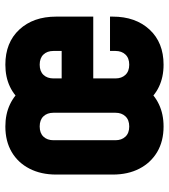

<svg xmlns="http://www.w3.org/2000/svg" viewBox="22 -624 616 699"><g transform="rotate(-90 329.5 -275.0)"><path d="M218 13Q164.5 13 125.2 -10.2Q86 -33.5 64.5 -75Q43 -116.5 43 -172V-378Q43 -433.3 64.5 -475.1Q86 -517 125.2 -540Q164.5 -563 218 -563Q263 -563 298.5 -546.2Q334 -529.5 358 -498H305Q327.5 -529.5 362.7 -546.2Q397.9 -563 443 -563Q523.5 -563 570.8 -512.2Q618 -461.5 618 -378V-243H393V-162Q393 -139.7 406 -125.9Q419 -112 443 -112Q467 -112 480 -125.9Q493 -139.7 493 -162V-182H618V-172Q618 -89.1 570.8 -38Q523.5 13 443 13Q397.9 13 362.7 -3.8Q327.5 -20.5 305 -52H358Q334 -20.5 298.5 -3.8Q263 13 218 13ZM218 -112Q242 -112 255 -125.9Q268 -139.7 268 -162V-388Q268 -410.7 255 -424.3Q242 -438 218 -438Q194 -438 181 -424.3Q168 -410.7 168 -388V-162Q168 -139.7 181 -125.9Q194 -112 218 -112ZM393 -358H493V-388Q493 -410.7 480 -424.3Q467 -438 443 -438Q419 -438 406 -424.3Q393 -410.7 393 -388Z"/></g></svg>

Font: Mohave Light
Style: Regular
Weight: 300
Designer: Gumpita Rahayu
Foundry: Tokotype
Version: Version 2.003